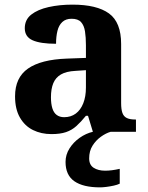

<svg xmlns="http://www.w3.org/2000/svg" viewBox="-20 -569 639 829"><path d="M202 10Q158 10 122.5 -7.5Q87 -25 66 -61.5Q45 -98 45 -153Q45 -234 101 -273Q157 -312 269 -316L351 -319V-374Q351 -408 347 -433.5Q343 -459 330 -473.5Q317 -488 289 -488Q264 -488 249 -474Q234 -460 228 -435.5Q222 -411 222 -380Q155 -380 121 -395Q87 -410 87 -447Q87 -484 115 -506Q143 -528 190 -538.5Q237 -549 293 -549Q398 -549 450.5 -511Q503 -473 503 -379V-124Q503 -97 508.5 -81.5Q514 -66 527.5 -59.5Q541 -53 563 -53H567V0H381L360 -69H351Q329 -42 309.5 -24.5Q290 -7 265 1.5Q240 10 202 10ZM257 -63Q286 -63 307 -78.5Q328 -94 339.5 -123Q351 -152 351 -191V-266L306 -263Q266 -261 243 -247.5Q220 -234 210 -209.5Q200 -185 200 -149Q200 -121 206 -101.5Q212 -82 225 -72.5Q238 -63 257 -63ZM412 240Q339 240 301 213.5Q263 187 263 130Q263 99 280 72Q297 45 324 26Q351 7 381 0H458Q437 6 415.5 21.5Q394 37 379.5 60Q365 83 365 115Q365 143 384.5 155.5Q404 168 434 168Q448 168 463.5 166Q479 164 497 160V224Q487 229 471 232.5Q455 236 439 238Q423 240 412 240Z"/></svg>

Font: Noto Serif Kannada
Style: Bold
Weight: 700
Version: Version 2.003